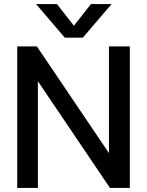

<svg xmlns="http://www.w3.org/2000/svg" viewBox="-20 -928 726 948"><path d="M158 -908H261L345 -801L429 -908H531L389 -742H300ZM65 -699H162L518 -172V-699H621V0H523L167 -527V0H65Z"/></svg>

Font: Prompt
Style: Regular
Weight: 400
Designer: Katatrad Team
Foundry: CadsonDemak
Version: Version 1.001